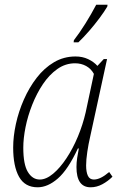

<svg xmlns="http://www.w3.org/2000/svg" viewBox="-20 -786 505 816"><path d="M140 10Q86 10 61 -34.5Q36 -79 36 -159Q36 -206 47.5 -259Q59 -312 81.5 -363Q104 -414 136 -455.5Q168 -497 209.5 -521.5Q251 -546 301 -546Q331 -546 355 -534.5Q379 -523 394 -506L421 -535H435L363 -204Q356 -174 351 -140.5Q346 -107 346 -83Q346 -55 353.5 -39Q361 -23 379 -23Q407 -23 444 -55L458 -35Q439 -16 415 -3Q391 10 365 10Q305 10 305 -76Q305 -95 308 -115Q311 -135 315 -155H311Q269 -65 226 -27.5Q183 10 140 10ZM149 -23Q176 -23 205.5 -47.5Q235 -72 262.5 -113.5Q290 -155 311 -205.5Q332 -256 344 -308L379 -472Q367 -494 346 -505.5Q325 -517 299 -517Q258 -517 223.5 -492.5Q189 -468 162.5 -428.5Q136 -389 117 -341Q98 -293 88.5 -245.5Q79 -198 79 -158Q79 -87 98.5 -55Q118 -23 149 -23ZM293 -606 294 -615Q318 -646 343 -686Q368 -726 389 -766H437L436 -758Q423 -736 402.5 -708.5Q382 -681 358.5 -654Q335 -627 313 -606Z"/></svg>

Font: Noto Serif SemiCondensed ExtraLight
Style: Italic
Weight: 200
Width: 4
Italic angle: -12°
Designer: Monotype Design Team
Foundry: Monotype Imaging Inc.
Version: Version 2.013